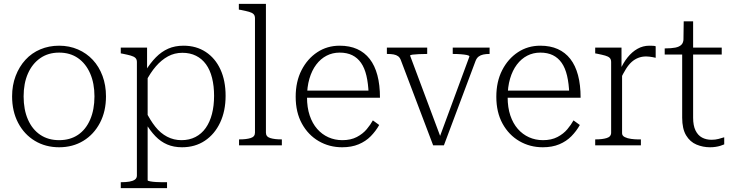

<svg xmlns="http://www.w3.org/2000/svg" viewBox="-20 -757 3816 1000"><path d="M532 -255Q532 -177 500.5 -117Q469 -57 414 -23.5Q359 10 288 10Q217 10 161.5 -23.5Q106 -57 74.5 -117Q43 -177 43 -255Q43 -313 61.5 -361.5Q80 -410 112.5 -445.5Q145 -481 190 -500Q235 -519 288 -519Q341 -519 386 -499.5Q431 -480 463.5 -445Q496 -410 514 -361.5Q532 -313 532 -255ZM103 -255Q103 -186 125.5 -134.5Q148 -83 189.5 -55Q231 -27 288 -27Q345 -27 386 -54.5Q427 -82 449.5 -134Q472 -186 472 -255Q472 -323 449.5 -374.5Q427 -426 386 -454.5Q345 -483 288 -483Q231 -483 189.5 -454Q148 -425 125.5 -374Q103 -323 103 -255Z M850 223H609V192H611Q635 192 653.5 189Q672 186 682.5 178.5Q693 171 693 157V-434Q693 -448 685 -455.5Q677 -463 661 -467.5Q645 -472 620 -477L609 -479V-509H746V-377L749 -372V182Q749 185 762 187.5Q775 190 792 191Q809 192 822 192H850ZM928 10Q885 10 851 -4.5Q817 -19 789.5 -47.5Q762 -76 737 -118L739 -178Q762 -131 789 -97Q816 -63 850.5 -45Q885 -27 925 -27Q966 -27 998 -43.5Q1030 -60 1051.5 -90.5Q1073 -121 1084 -163.5Q1095 -206 1095 -258Q1095 -309 1084.5 -351Q1074 -393 1053 -422Q1032 -451 1001 -466.5Q970 -482 930 -482Q889 -482 855 -463.5Q821 -445 792 -411.5Q763 -378 739 -331L737 -387Q763 -429 792 -458.5Q821 -488 856 -503.5Q891 -519 936 -519Q1002 -519 1051.5 -486.5Q1101 -454 1128 -395.5Q1155 -337 1155 -258Q1155 -179 1126.5 -118.5Q1098 -58 1047 -24Q996 10 928 10Z M1365 -737V-66Q1365 -45 1387.5 -38Q1410 -31 1446 -31H1448V0H1225V-31H1227Q1263 -31 1285.5 -38Q1308 -45 1308 -66V-662Q1308 -676 1300.5 -683.5Q1293 -691 1277 -695.5Q1261 -700 1236 -705L1224 -707V-737Z M1579 -251Q1579 -197 1593 -155.5Q1607 -114 1632 -85.5Q1657 -57 1690.5 -42Q1724 -27 1763 -27Q1807 -27 1838.5 -43.5Q1870 -60 1890 -84Q1910 -108 1922 -130L1955 -106Q1937 -74 1911 -47.5Q1885 -21 1848 -5.5Q1811 10 1762 10Q1695 10 1640 -22Q1585 -54 1552.5 -113Q1520 -172 1520 -253Q1520 -332 1550.5 -391.5Q1581 -451 1632.5 -485Q1684 -519 1749 -519Q1801 -519 1840 -501.5Q1879 -484 1905.5 -450Q1932 -416 1945.5 -365.5Q1959 -315 1959 -248H1560V-285H1920L1900 -268Q1898 -322 1888.5 -362.5Q1879 -403 1860.5 -429.5Q1842 -456 1814.5 -469.5Q1787 -483 1749 -483Q1712 -483 1681 -467Q1650 -451 1627 -420.5Q1604 -390 1591.5 -347Q1579 -304 1579 -251Z M2425 -463Q2424 -468 2411.5 -470.5Q2399 -473 2380 -474.5Q2361 -476 2340 -476H2338V-509H2530V-476H2528Q2511 -476 2497 -473Q2483 -470 2473 -462.5Q2463 -455 2457 -440L2292 0H2236L2068 -443Q2063 -457 2053.5 -464Q2044 -471 2030 -473.5Q2016 -476 1998 -476H1995V-509H2205V-476H2203Q2182 -476 2162 -475Q2142 -474 2129 -472.5Q2116 -471 2116 -467L2278 -34L2267 -35Z M2624 -251Q2624 -197 2638 -155.5Q2652 -114 2677 -85.5Q2702 -57 2735.5 -42Q2769 -27 2808 -27Q2852 -27 2883.5 -43.5Q2915 -60 2935 -84Q2955 -108 2967 -130L3000 -106Q2982 -74 2956 -47.5Q2930 -21 2893 -5.5Q2856 10 2807 10Q2740 10 2685 -22Q2630 -54 2597.5 -113Q2565 -172 2565 -253Q2565 -332 2595.5 -391.5Q2626 -451 2677.5 -485Q2729 -519 2794 -519Q2846 -519 2885 -501.5Q2924 -484 2950.5 -450Q2977 -416 2990.5 -365.5Q3004 -315 3004 -248H2605V-285H2965L2945 -268Q2943 -322 2933.5 -362.5Q2924 -403 2905.5 -429.5Q2887 -456 2859.5 -469.5Q2832 -483 2794 -483Q2757 -483 2726 -467Q2695 -451 2672 -420.5Q2649 -390 2636.5 -347Q2624 -304 2624 -251Z M3395 -516V-456Q3387 -458 3378.5 -459.5Q3370 -461 3361.5 -462Q3353 -463 3345 -463Q3323 -463 3304 -455.5Q3285 -448 3269.5 -434Q3254 -420 3240 -397.5Q3226 -375 3211 -344L3209 -391Q3226 -430 3249 -458.5Q3272 -487 3300.5 -503Q3329 -519 3362 -519Q3371 -519 3381 -518.5Q3391 -518 3395 -516ZM3080 0V-31H3082Q3117 -31 3140 -38Q3163 -45 3163 -66V-434Q3163 -448 3155.5 -455.5Q3148 -463 3132 -467.5Q3116 -472 3091 -477L3080 -479V-509H3217V-387L3220 -390V-63Q3220 -50 3234 -43Q3248 -36 3267.5 -33.5Q3287 -31 3301 -31H3318V0Z M3442 -473V-505H3447Q3476 -505 3497 -509Q3518 -513 3529 -524Q3540 -535 3540 -556L3574 -509H3739V-473ZM3590 -144Q3590 -103 3602.5 -77.5Q3615 -52 3636.5 -40.5Q3658 -29 3686 -29Q3706 -29 3722.5 -33.5Q3739 -38 3752 -42V-5Q3743 -1 3731.5 2.5Q3720 6 3706.5 8Q3693 10 3678 10Q3641 10 3607.5 -4Q3574 -18 3553.5 -52Q3533 -86 3533 -144V-495L3539 -502L3541 -646H3590Z"/></svg>

Font: Roboto Serif 36pt ExtraLight
Style: Regular
Weight: 250
Designer: Greg Gazdowicz
Foundry: Commercial Type
Version: Version 1.008